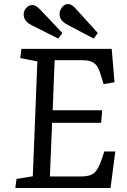

<svg xmlns="http://www.w3.org/2000/svg" viewBox="-20 -946 640 966"><path d="M451.2 -752 318.8 -821.8Q298.8 -832.5 289.1 -845.5Q279.3 -858.4 279.8 -877.9Q280.8 -895.5 293.2 -910.6Q305.7 -925.8 323.2 -925.8Q340.3 -925.8 360.8 -902.8L472.2 -779.8ZM272.9 -752 138.2 -819.8Q97.7 -840.3 99.1 -876Q100.1 -893.1 113 -907Q126 -920.9 144 -920.9Q159.2 -920.9 182.1 -897.9L293.9 -779.8ZM168 -637.2 82 -653.8 87.9 -700.2H542L556.2 -532.2L501 -522.9L490.2 -559.1Q480 -593.3 470.5 -609.6Q460.9 -626 443.1 -634.5Q425.3 -643.1 394 -643.1H254.9L245.1 -391.1H494.1L488.8 -328.1H242.2L231 -58.1H388.2Q433.1 -58.1 453.9 -75.7Q474.6 -93.3 491.2 -143.1L504.9 -184.1H560.1L536.1 0H57.1L63 -45.9L145 -59.1Z"/></svg>

Font: Literata Book
Style: Italic
Weight: 400
Italic angle: -3°
Designer: Latin by Veronika Burian and Jose Scaglione. Greek by Irene Vlachou. Cyrillic by Vera Evstafieva
Foundry: TypeTogether
Version: Version 1.003;PS 001.003;hotconv 1.0.88;makeotf.lib2.5.64775